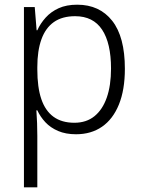

<svg xmlns="http://www.w3.org/2000/svg" viewBox="-20 -562 604 818"><path d="M309 -542Q404 -542 458 -473.5Q512 -405 512 -269Q512 -179 486.5 -116.5Q461 -54 414.5 -22Q368 10 304 10Q260 10 227.5 -4Q195 -18 173.5 -41Q152 -64 139 -92H135Q137 -67 138 -37.5Q139 -8 139 17V236H82V-532H128L136 -433H139Q152 -462 174.5 -487Q197 -512 230 -527Q263 -542 309 -542ZM300 -493Q245 -493 209.5 -468Q174 -443 156.5 -394.5Q139 -346 139 -276V-266Q139 -190 156 -140Q173 -90 208 -64.5Q243 -39 297 -39Q348 -39 382.5 -67Q417 -95 435 -146.5Q453 -198 453 -270Q453 -378 415 -435.5Q377 -493 300 -493Z"/></svg>

Font: Noto Sans Display Light
Style: Regular
Weight: 300
Designer: Monotype Design Team
Foundry: Monotype Imaging Inc.
Version: Version 2.003